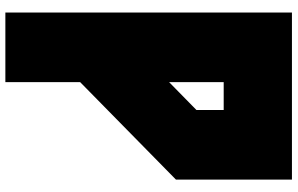

<svg xmlns="http://www.w3.org/2000/svg" viewBox="-209 -808 1065 687"><g transform="rotate(90 323.5 -464.5)"><path d="M273.9 -218.8V48.8H24.9V-976.6H622.6V-561.5ZM373.5 -634.8V-732.4H273.9V-537.1Z"/></g></svg>

Font: Wilelessous
Style: Regular
Weight: 400
Designer: Kristopher Martin
Foundry: Kristopher Martin
Version: Version 1.0; ttfautohint (v1.8.4.7-5d5b)